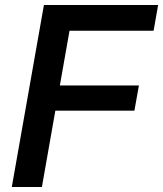

<svg xmlns="http://www.w3.org/2000/svg" viewBox="-20 -745 650 765"><path d="M155 -725H610L592 -622.5H257L218.5 -404.5H533.5L515.5 -304H200.5L147 0H27Z"/></svg>

Font: JuliaMono SemiBold
Style: Italic
Weight: 600
Italic angle: -9°
Monospace: yes
Designer: cormullion
Foundry: corm
Version: Version 0.056; ttfautohint (v1.8.4)